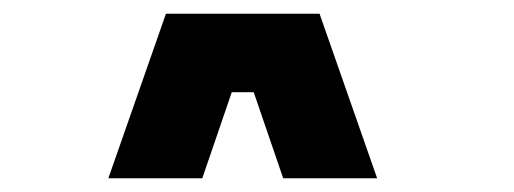

<svg xmlns="http://www.w3.org/2000/svg" viewBox="-20 -820 750 280"><path d="M393 -560 350 -685.5H318L275 -560H138L222 -800H446L530 -560Z"/></svg>

Font: League Mono ExtraBold
Style: Regular
Weight: 800
Width: 6
Designer: Tyler Finck
Foundry: The League of Moveable Type / Tyler Finck
Version: Version 2.210